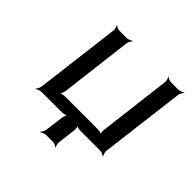

<svg xmlns="http://www.w3.org/2000/svg" viewBox="-164 -648 945 945"><g transform="rotate(45 308.5 -175.0)"><path d="M500 -464 454 -86C452 -77 454 -60 459 -55L461 -57C457 -62 440 -66 431 -66H202C193 -66 176 -62 170 -57L172 -55C177 -60 183 -77 185 -86L231 -464C232 -473 240 -488 246 -493L244 -495C238 -490 222 -484 213 -484H163C154 -484 140 -490 136 -495L134 -493C138 -488 142 -473 141 -464L86 -20C85 -11 78 4 72 9L74 11C79 6 95 0 104 0H247C256 0 273 -4 279 -9L277 -11C272 -6 266 11 265 20L253 114C252 123 244 138 238 143L240 145C246 140 262 134 271 134H318C327 134 341 140 345 145L347 143C343 138 339 123 340 114L352 20C353 11 351 -6 346 -11L344 -9C348 -4 365 0 374 0H513C522 0 536 6 541 11L543 9C539 4 534 -11 535 -20L590 -464C591 -473 599 -488 605 -493L603 -495C597 -490 581 -484 572 -484H522C513 -484 499 -490 495 -495L493 -493C497 -488 501 -473 500 -464Z"/></g></svg>

Font: Gamestation Storm Oblique 
Style: Italic
Weight: 400
Designer: Jonas Hecksher
Foundry: Jonas Hecksher, Playtypeª, e-types AS
Version: Version 1.003